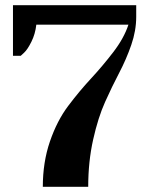

<svg xmlns="http://www.w3.org/2000/svg" viewBox="-20 -720 570 740"><path d="M30 -700H505V-655Q505 -602 486 -547Q467 -492 439.5 -439.5Q412 -387 385 -327Q358 -267 339 -182Q320 -97 320 0H145Q145 -95 172.5 -175Q200 -255 243 -312Q286 -369 330.5 -417Q375 -465 416.5 -519Q458 -573 475 -625H120Q116 -589 101 -559Q86 -529 73 -517L60 -505H30Z"/></svg>

Font: Yeseva One
Style: Regular
Weight: 400
Designer: Jovanny Lemonad
Foundry: Jovanny Lemonad
Version: Version 2.000